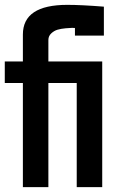

<svg xmlns="http://www.w3.org/2000/svg" viewBox="-23 -767 495 787"><path d="M70.8 -625.5Q70.8 -747.1 252.9 -747.1Q310.1 -747.1 402.8 -739.7V-621.1H284.2V-652.3Q279.8 -652.8 272.5 -652.8Q265.1 -652.8 246.3 -651.1Q227.5 -649.4 213.1 -645.3Q198.7 -641.1 187 -630.1Q175.3 -619.1 175.3 -603V-515.1H396V0H291.5V-426.8H175.3V0H70.8V-426.8H-3.4V-515.1H70.8Z"/></svg>

Font: News Cycle
Style: Bold
Weight: 700
Version: Version 0.5.1